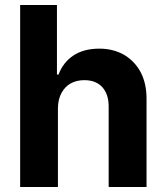

<svg xmlns="http://www.w3.org/2000/svg" viewBox="-20 -747 664 767"><path d="M211.4 -315.4V0H60.5V-727.1H207.5V-449.2H213.9Q231.9 -497.6 273.4 -525.4Q314.9 -552.7 377 -552.7Q432.1 -552.7 476.1 -527.8Q519 -502 542.5 -457.5Q566.4 -411.1 565.4 -347.2V0H414.1V-320.3Q414.6 -369.6 388.7 -398.9Q362.8 -426.8 316.9 -426.8Q285.6 -426.8 262.2 -413.6Q239.3 -400.9 225.6 -375.5Q211.9 -350.1 211.4 -315.4Z"/></svg>

Font: My Font
Style: Bold
Weight: 500
Designer: Rasmus Andersson
Foundry: rsms
Version: Version 0.001